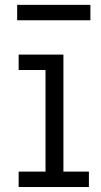

<svg xmlns="http://www.w3.org/2000/svg" viewBox="-20 -752 405 772"><path d="M235 -62H337.5V0H55V-62H163V-470.5H55V-532.5H235ZM343.5 -732.5V-670.5H49V-732.5Z"/></svg>

Font: Hepta Slab
Style: Regular
Weight: 400
Designer: Michael LaGattuta
Foundry: Michael LaGattuta
Version: Version 1.100